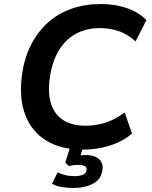

<svg xmlns="http://www.w3.org/2000/svg" viewBox="-20 -735 758 956"><path d="M393 10Q285 10 212 -34Q139 -78 106.5 -161Q74 -244 89 -358Q100 -444 133.5 -510Q167 -576 218 -622Q269 -668 336 -691.5Q403 -715 482 -715Q553 -715 612 -694.5Q671 -674 709 -635L655 -529Q615 -565 571.5 -580Q528 -595 476 -595Q410 -595 357.5 -566.5Q305 -538 272 -482.5Q239 -427 228 -347Q217 -267 235.5 -214.5Q254 -162 297 -135.5Q340 -109 405 -109Q456 -109 503 -123.5Q550 -138 601 -175L637 -70Q606 -43 567 -25.5Q528 -8 483.5 1Q439 10 393 10ZM345 201Q317 201 287 196Q257 191 239 180L267 123Q283 131 303.5 136.5Q324 142 352 142Q377 142 393 135Q409 128 411 111Q413 98 402 92Q391 86 372 86Q364 86 350 87Q336 88 323 92L305 74L335 -20H399L374 61L347 45Q359 41 376 39Q393 37 409 37Q432 37 452 44.5Q472 52 483 69Q494 86 490 112Q484 158 443.5 179.5Q403 201 345 201Z"/></svg>

Font: Nunito Sans 7pt
Style: Bold Italic
Weight: 700
Italic angle: -9°
Version: Version 3.101;gftools[0.9.27]